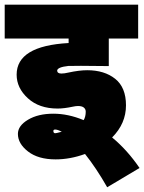

<svg xmlns="http://www.w3.org/2000/svg" viewBox="-63 -665 614 817"><path d="M-43 -645H524.9V-501H399.9V-383.8Q249 -385.7 227.5 -384.3Q182.6 -379.4 180.2 -365.2Q180.2 -352.1 198.2 -352.1Q210.9 -352.1 227.1 -356Q273.9 -366.2 308.1 -366.2Q381.3 -366.2 427.2 -329.6Q473.1 -293 473.1 -216.8Q473.1 -139.2 414.1 -80.1Q478.5 -26.9 530.8 49.8L393.1 131.8Q346.7 50.3 298.8 -9.8Q235.4 13.2 173.8 13.2Q99.6 13.2 56.4 -20.3Q13.2 -53.7 13.2 -95.2Q13.2 -129.9 56.2 -155.5Q99.1 -181.2 164.1 -181.2Q227.1 -181.2 293 -153.8Q301.8 -168.5 301.8 -189.9Q301.8 -200.7 293.7 -207.3Q285.6 -213.9 269 -213.9Q259.3 -213.9 246.1 -210.9Q209.5 -203.1 182.1 -203.1Q103.5 -203.1 55.7 -246.8Q7.8 -290.5 7.8 -347.2Q7.8 -469.7 229 -481.9V-501H-43ZM164.1 -107.9Q164.1 -98.1 171.9 -98.1Q174.3 -98.1 178.7 -99.1Q183.1 -100.1 188.7 -101.6Q194.3 -103 198.2 -104H200.2Q182.6 -113.8 171.9 -113.8Q164.1 -113.8 164.1 -107.9Z"/></svg>

Font: LT Superior Black
Style: Regular
Weight: 900
Designer: Daniel Lyons
Foundry: LyonsType
Version: Version 2.005